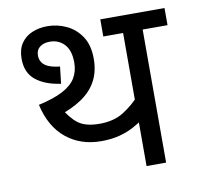

<svg xmlns="http://www.w3.org/2000/svg" viewBox="-73 -707 802 783"><g transform="rotate(-10 328.0 -316.0)"><path d="M472 -216 487 -191Q468 -177 442 -163Q416 -149 383 -140.5Q350 -132 308 -132Q223 -132 163.5 -180.5Q104 -229 83 -322Q146 -336 184 -356Q222 -376 238.5 -403.5Q255 -431 255 -467Q255 -517 231.5 -542.5Q208 -568 171 -568Q146 -568 130 -556Q114 -544 114 -521Q114 -504 122.5 -491.5Q131 -479 149 -471.5Q167 -464 195 -461L187 -391Q122 -400 84 -430.5Q46 -461 46 -519Q46 -557 62.5 -582Q79 -607 108 -619.5Q137 -632 172 -632Q213 -632 250.5 -614.5Q288 -597 312 -561Q336 -525 336 -469Q336 -416 315 -377Q294 -338 253.5 -310.5Q213 -283 154 -264L168 -297Q195 -249 225.5 -226Q256 -203 314 -203Q373 -203 413.5 -228.5Q454 -254 489 -293L472 -239V-551H390V-622H656V-551H553V0H472Z"/></g></svg>

Font: Noto Sans Devanagari
Style: Regular
Weight: 400
Designer: Jelle Bosma - Monotype Design Team
Foundry: Monotype Imaging Inc.
Version: Version 2.003